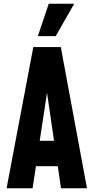

<svg xmlns="http://www.w3.org/2000/svg" viewBox="-20 -1000 497 1020"><path d="M15 0 157 -750H303L442 0H304L287 -117H171L153 0ZM191 -252H267L221 -568H239ZM181 -808 239 -980H374L276 -808Z"/></svg>

Font: Mohave Light
Style: Regular
Weight: 300
Designer: Gumpita Rahayu
Foundry: Tokotype
Version: Version 2.003